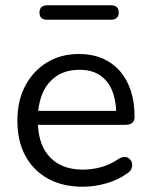

<svg xmlns="http://www.w3.org/2000/svg" viewBox="-20 -700 572 729"><path d="M295 9Q218 9 162.5 -21.5Q107 -52 76.5 -108Q46 -164 46 -242Q46 -318 76 -374.5Q106 -431 158.5 -463Q211 -495 280 -495Q329 -495 368 -478.5Q407 -462 434.5 -431Q462 -400 476.5 -356Q491 -312 491 -257Q491 -241 482 -233.5Q473 -226 456 -226H124Q128 -147 169 -104Q213 -56 295 -56Q329 -56 362.5 -65Q396 -74 428 -95Q441 -104 452 -104Q453 -104 459 -103.5Q465 -103 472 -96.5Q479 -90 480.5 -83.5Q482 -77 482 -74Q482 -67 478.5 -58Q475 -49 462 -41Q429 -17 384 -4Q339 9 295 9ZM405 -358Q389 -395 358.5 -415Q328 -435 282 -435Q231 -435 195.5 -411.5Q160 -388 142 -347Q129 -316 125 -279H421Q419 -325 405 -358ZM159 -625Q130 -625 130 -652Q130 -666 137.5 -673Q145 -680 159 -680H401Q431 -680 431 -652Q431 -640 423.5 -632.5Q416 -625 401 -625Z"/></svg>

Font: Nunito
Style: Regular
Weight: 400
Designer: Vernon Adams
Foundry: Vernon Adams
Version: Version 3.602